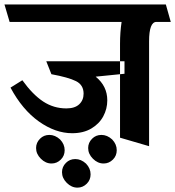

<svg xmlns="http://www.w3.org/2000/svg" viewBox="-40 -600 784 859"><path d="M0 0ZM660 -502Q627 -502 627 -415V54L497 16V-268L517 -270V-326H497V-404Q497 -455 504 -502H3L-20 -580H702L724 -502ZM497 -268 388 -257Q440 -215 440 -151Q440 -113 422 -79.5Q404 -46 368.5 -25Q333 -4 283 -4Q208 -4 134 -56.5Q60 -109 7 -208L60 -241Q106 -177 153 -146Q200 -115 257 -115Q295 -115 314.5 -133.5Q334 -152 334 -181Q334 -220 300 -237Q266 -254 190 -268L167 -326H497ZM482.3 72Q482.3 96.8 465.4 113.7Q447.6 131.5 423.7 131.5Q397 131.5 375.7 110.1Q354.4 88.8 354.4 62.2Q354.4 38.2 372.2 20.5Q389 3.6 413.9 3.6Q439.7 3.6 461.9 24Q482.3 45.3 482.3 72ZM249.3 72Q249.3 96.8 232.4 113.7Q214.6 131.5 190.7 131.5Q164 131.5 142.7 110.1Q121.4 88.8 121.4 62.2Q121.4 38.2 139.2 20.5Q156 3.6 180.9 3.6Q206.7 3.6 228.9 24Q249.3 45.3 249.3 72ZM365.3 180Q365.3 204.8 348.4 221.7Q330.6 239.5 306.7 239.5Q280 239.5 258.7 218.1Q237.4 196.8 237.4 170.2Q237.4 146.2 255.2 128.5Q272 111.6 296.9 111.6Q322.7 111.6 344.9 132Q365.3 153.3 365.3 180Z"/></svg>

Font: Sumana
Style: Bold
Weight: 700
Designer: Cyreal, Alexei Vanyashin (Devanagari), Olga Karpushina (Latin)
Foundry: Cyreal
Version: Version 1.015;PS 001.015;hotconv 1.0.70;makeotf.lib2.5.58329